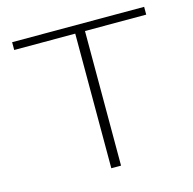

<svg xmlns="http://www.w3.org/2000/svg" viewBox="-98 -757 863 857"><g transform="rotate(-15 333.0 -329.0)"><path d="M641 -622H358V0H313V-622H31V-658H641Z"/></g></svg>

Font: Ysabeau Infant Light
Style: Regular
Weight: 300
Designer: Christian Thalmann (Catharsis Fonts)
Version: Version 0.003